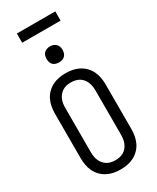

<svg xmlns="http://www.w3.org/2000/svg" viewBox="-281 -1215 1062 1299"><g transform="rotate(-30 250.0 -566.0)"><path d="M250 8Q277 8 303.5 3Q330 -2 354 -14.5Q378 -27 397 -46.5Q416 -66 427.5 -90.5Q439 -115 443.5 -141.5Q448 -168 448 -195V-540Q448 -567 443.5 -593.5Q439 -620 427.5 -644.5Q416 -669 397 -688.5Q378 -708 354 -720.5Q330 -733 303.5 -738Q277 -743 250 -743Q223 -743 196.5 -738Q170 -733 146 -720.5Q122 -708 103 -688.5Q84 -669 72.5 -644.5Q61 -620 56.5 -593.5Q52 -567 52 -540V-195Q52 -168 56.5 -141.5Q61 -115 72.5 -90.5Q84 -66 103 -46.5Q122 -27 146 -14.5Q170 -2 196.5 3Q223 8 250 8ZM250 -64Q233 -64 216.5 -67.5Q200 -71 186 -79.5Q172 -88 161 -101Q150 -114 143.5 -129.5Q137 -145 134.5 -161.5Q132 -178 132 -195V-540Q132 -557 134.5 -573.5Q137 -590 143.5 -605.5Q150 -621 161 -634Q172 -647 186 -655.5Q200 -664 216.5 -667.5Q233 -671 250 -671Q267 -671 283.5 -667.5Q300 -664 314.5 -655.5Q329 -647 339.5 -634Q350 -621 356.5 -605.5Q363 -590 365.5 -573.5Q368 -557 368 -540V-195Q368 -178 365.5 -161.5Q363 -145 356.5 -129.5Q350 -114 339.5 -101Q329 -88 314.5 -79.5Q300 -71 283.5 -67.5Q267 -64 250 -64ZM250 -828Q263 -828 275 -831.5Q287 -835 296 -844Q305 -853 309 -865.5Q313 -878 313 -890Q313 -903 309 -915Q305 -927 296 -936Q287 -945 275 -949Q263 -953 250 -953Q238 -953 225.5 -949Q213 -945 204 -936Q195 -927 191.5 -915Q188 -903 188 -890Q188 -878 191.5 -865.5Q195 -853 204 -844Q213 -835 225.5 -831.5Q238 -828 250 -828ZM100 -1068H400V-1140H100Z"/></g></svg>

Font: Iosevka SS09
Style: Regular
Weight: 400
Monospace: yes
Designer: Belleve Invis
Foundry: Belleve Invis
Version: Version 5.2.1; ttfautohint (v1.8.3)